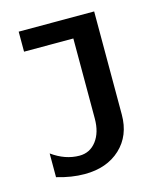

<svg xmlns="http://www.w3.org/2000/svg" viewBox="-82 -538 488 602"><g transform="rotate(-15 162.5 -237.5)"><path d="M280 -480V-145Q280 -77 236 -36Q192 5 120 5Q77 5 30 -9V-86Q73 -55 119 -55Q153 -55 174 -82.5Q195 -110 195 -155V-415H35V-480Z"/></g></svg>

Font: Glametrix
Style: Bold
Weight: 700
Designer: gluk
Foundry: gluk
Version: Version 0.40